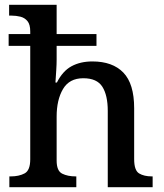

<svg xmlns="http://www.w3.org/2000/svg" viewBox="-20 -780 684 800"><path d="M19 0V-45H25Q59 -45 82.5 -57.5Q106 -70 106 -116V-589H16V-638H106V-649Q106 -678 94.5 -692Q83 -706 65 -710.5Q47 -715 27 -715H18V-760H216V-638H382V-589H216V-532Q216 -512 214.5 -489.5Q213 -467 212 -451.5Q211 -436 211 -436H217Q241 -484 278 -504Q315 -524 365 -524Q449 -524 494 -477.5Q539 -431 539 -329V-117Q539 -70 559.5 -57.5Q580 -45 613 -45H616V0H429V-318Q429 -383 406.5 -418.5Q384 -454 327 -454Q269 -454 242.5 -409Q216 -364 216 -294V-111Q216 -68 239 -56.5Q262 -45 295 -45H298V0Z"/></svg>

Font: Noto Serif Toto Medium
Style: Regular
Weight: 500
Designer: Monotype Design Team
Foundry: Monotype Imaging Inc.
Version: Version 2.001; ttfautohint (v1.8.4.7-5d5b)